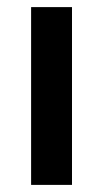

<svg xmlns="http://www.w3.org/2000/svg" viewBox="-20 -520 290 540"><path d="M67.5 0H182.5V-500H67.5Z"/></svg>

Font: Boon SemiBold
Style: Regular
Weight: 600
Designer: Sungsit Sawaiwan
Foundry: FontUni
Version: Version 2.0